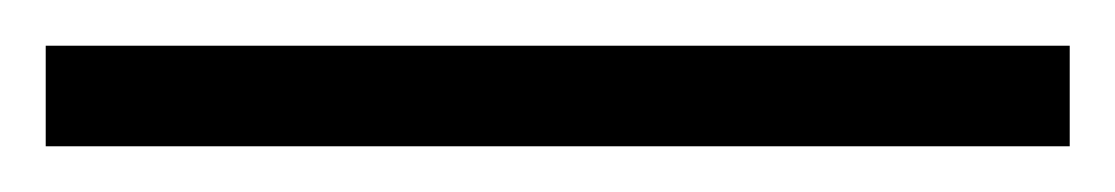

<svg xmlns="http://www.w3.org/2000/svg" viewBox="-22 70 488 84"><path d="M-2 134V90H446V134Z"/></svg>

Font: Noto Sans Tamil Light
Style: Regular
Weight: 300
Designer: Jelle Bosma - Monotype Design Team
Foundry: Monotype Imaging Inc.
Version: Version 2.004; ttfautohint (v1.8.4.7-5d5b)